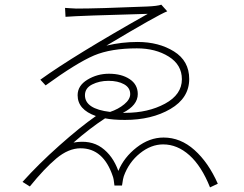

<svg xmlns="http://www.w3.org/2000/svg" viewBox="-20 -770 1040 820"><path d="M342.8 -363.3Q342.8 -304.7 450.2 -292Q485.4 -303.7 510.7 -324.7Q536.1 -345.7 536.1 -368.2Q536.1 -395.5 509.8 -410.2Q483.4 -424.8 443.4 -424.8Q404.3 -424.8 373.5 -409.2Q342.8 -393.6 342.8 -363.3ZM668.9 -750 694.3 -721.7Q655.3 -707 434.6 -575.2Q500 -590.8 567.4 -590.8Q658.2 -590.8 723.1 -550.3Q788.1 -509.8 788.1 -432.6Q788.1 -351.6 708 -304.7Q627.9 -257.8 513.7 -257.8Q462.9 -257.8 428.7 -264.6Q364.3 -222.7 293.9 -161.1Q366.2 -173.8 414.1 -139.6Q461.9 -105.5 485.4 -40Q509.8 -98.6 564 -140.6Q618.2 -182.6 678.7 -182.6Q751 -182.6 810.5 -129.4Q870.1 -76.2 910.2 14.6L877 30.3Q840.8 -60.5 789.1 -106.9Q737.3 -153.3 676.8 -153.3Q625 -153.3 577.6 -115.2Q530.3 -77.1 508.8 -17.6Q506.8 -11.7 505.4 -4.4Q503.9 2.9 502.9 11.2Q502 19.5 501 22.5H468.8Q465.8 -6.8 461.9 -16.6Q421.9 -136.7 324.2 -136.7Q272.5 -136.7 220.7 -93.3Q168.9 -49.8 107.4 26.4L76.2 6.8Q144.5 -69.3 233.4 -148.4Q322.3 -227.5 389.6 -274.4Q311.5 -301.8 311.5 -363.3Q311.5 -404.3 353.5 -429.7Q395.5 -455.1 445.3 -455.1Q499 -455.1 533.7 -432.1Q568.4 -409.2 568.4 -368.2Q568.4 -320.3 504.9 -288.1H514.6Q612.3 -288.1 684.6 -327.1Q756.8 -366.2 756.8 -431.6Q756.8 -493.2 700.7 -528.3Q644.5 -563.5 564.5 -563.5Q454.1 -563.5 381.8 -533.2Q306.6 -501 174.8 -405.3L152.3 -429.7Q295.9 -533.2 611.3 -710.9Q321.3 -703.1 259.8 -698.2L257.8 -736.3Q259.8 -736.3 278.3 -734.9Q296.9 -733.4 305.7 -733.4Q397.5 -733.4 608.4 -742.2Q652.3 -744.1 668.9 -750Z"/></svg>

Font: Gen Shin Gothic Monospace ExtraLight
Style: Regular
Weight: 200
Designer: [Source Han Sans]
Ryoko NISHIZUKA  (kana & ideographs); Paul D. Hunt (Latin, Greek & Cyrillic); Wenlong ZHANG  (bopomofo
Version: Version 1.002.20150607